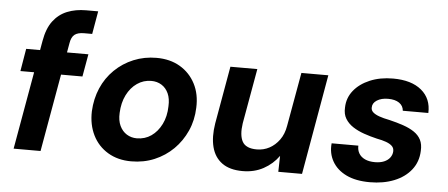

<svg xmlns="http://www.w3.org/2000/svg" viewBox="-50 -833 2236 959"><g transform="rotate(5 1068.5 -354.0)"><path d="M45 0 142 -549Q153 -612 181 -649Q209 -686 251 -703Q293 -720 346 -720H406L386 -605H346Q314 -605 298 -592.5Q282 -580 277 -549L180 0ZM45 -389 64 -502H376L356 -389Z M635 12Q568 12 518 -18Q468 -48 442 -100.5Q416 -153 418 -220Q421 -283 444 -336.5Q467 -390 508 -430Q549 -470 602.5 -492Q656 -514 717 -514Q785 -514 835 -484.5Q885 -455 912 -403Q939 -351 936 -283Q934 -220 910 -166.5Q886 -113 845.5 -73Q805 -33 751.5 -10.5Q698 12 635 12ZM653 -105Q694 -105 725.5 -127Q757 -149 776.5 -188Q796 -227 797 -278Q799 -316 787 -342.5Q775 -369 752.5 -383Q730 -397 701 -397Q662 -397 630 -375Q598 -353 578.5 -314Q559 -275 557 -224Q555 -186 567.5 -159.5Q580 -133 602.5 -119Q625 -105 653 -105Z M1194 12Q1129 12 1090.5 -16Q1052 -44 1039 -94.5Q1026 -145 1037 -213L1088 -502H1223L1174 -226Q1165 -166 1182.5 -134Q1200 -102 1255 -102Q1289 -102 1318 -117.5Q1347 -133 1368 -162Q1389 -191 1396 -233L1444 -502H1579L1491 0H1372L1374 -80Q1344 -38 1298 -13Q1252 12 1194 12Z M1832 12Q1761 12 1713.5 -11Q1666 -34 1643 -74.5Q1620 -115 1625 -165H1759Q1758 -143 1768 -126Q1778 -109 1798.5 -99.5Q1819 -90 1848 -90Q1875 -90 1894 -98Q1913 -106 1923.5 -120Q1934 -134 1935 -151Q1936 -168 1925 -178.5Q1914 -189 1894.5 -196Q1875 -203 1848 -208Q1814 -216 1782.5 -227Q1751 -238 1726.5 -254Q1702 -270 1688 -293Q1674 -316 1676 -349Q1677 -397 1706.5 -434Q1736 -471 1787 -492.5Q1838 -514 1903 -514Q1995 -514 2045.5 -472Q2096 -430 2093 -358H1965Q1963 -383 1942.5 -397Q1922 -411 1887 -411Q1853 -411 1831 -397Q1809 -383 1809 -361Q1808 -347 1819 -337Q1830 -327 1851 -319.5Q1872 -312 1903 -306Q1941 -297 1973 -286Q2005 -275 2028 -259.5Q2051 -244 2062.5 -221.5Q2074 -199 2072 -166Q2070 -111 2038.5 -71Q2007 -31 1953.5 -9.5Q1900 12 1832 12Z"/></g></svg>

Font: DM Sans 16pt
Style: Bold Italic
Weight: 700
Italic angle: -10°
Version: Version 4.004;gftools[0.9.30]